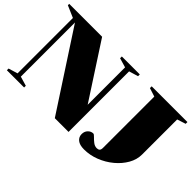

<svg xmlns="http://www.w3.org/2000/svg" viewBox="-91 -1106 1508 1508"><g transform="rotate(45 663.0 -352.0)"><path d="M101.5 -42V-657L2.5 -700V-715H368L665.5 -257V-672.5L587 -695.5V-715H786.5V-695.5L710 -672.5V0H557.5L138 -643.5V-42L216.5 -19V0H25V-19ZM1244 -282.5Q1244 -226.5 1214 -174Q1184 -121.5 1133.5 -79.5Q1083 -37.5 1020.5 -13Q958 11.5 893 11.5Q844 11.5 819.2 -8.5Q794.5 -28.5 794.5 -60.5Q794.5 -91 813.2 -110Q832 -129 856.5 -129Q864.5 -129 879.2 -113.2Q894 -97.5 914 -81.8Q934 -66 957 -66Q972 -66 981 -73.8Q990 -81.5 990 -103V-672.5L918.5 -695.5V-715H1315.5V-695.5L1244 -672.5Z"/></g></svg>

Font: Newsreader 72pt ExtraBold
Style: Regular
Weight: 800
Designer: Hugues Gentile
Foundry: Production Type
Version: Version 1.003; ttfautohint (v1.8.3)